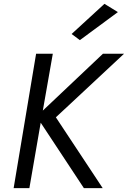

<svg xmlns="http://www.w3.org/2000/svg" viewBox="-20 -980 666 1000"><path d="M594 -917 396 -771 353 -803 524 -960ZM168 -700H255L203 -404L516 -700H626L271 -369L515 0H417L192 -341L133 0H51Z"/></svg>

Font: Jost*
Style: Italic
Weight: 400
Italic angle: -10°
Version: Version 3.7